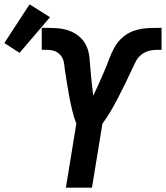

<svg xmlns="http://www.w3.org/2000/svg" viewBox="-119 -863 763 883"><path d="M184 0 232 -294Q221 -323 213.5 -354Q206 -385 200 -416.5Q194 -448 189 -480Q184 -512 179 -544V-546Q177 -559 175.5 -572Q174 -585 168 -596.5Q162 -608 152 -616.5Q142 -625 130 -629Q118 -633 104 -633.5Q90 -634 76 -634Q76 -634 76 -634Q76 -634 76 -634H75Q75 -634 74.5 -634Q74 -634 74 -634H73V-735Q74 -735 74 -735Q74 -735 75 -735H77Q77 -735 77.5 -735Q78 -735 78 -735H79Q109 -735 139 -733.5Q169 -732 196 -723Q223 -714 245 -695.5Q267 -677 278.5 -651.5Q290 -626 292.5 -597Q295 -568 297.5 -538.5Q300 -509 303 -480Q306 -451 310 -423Q323 -450 335.5 -478Q348 -506 360 -534Q372 -562 382.5 -590.5Q393 -619 408 -646Q423 -673 447.5 -693.5Q472 -714 501.5 -723Q531 -732 560.5 -733.5Q590 -735 619 -735Q620 -735 621 -735Q622 -735 624 -735V-634Q610 -634 595.5 -633.5Q581 -633 567 -629.5Q553 -626 540 -618Q527 -610 517.5 -598.5Q508 -587 502 -573.5Q496 -560 489 -546Q474 -514 458.5 -482Q443 -450 426.5 -418Q410 -386 392 -355Q374 -324 352 -294L304 0ZM-29 -620 -99 -665 17 -843 111 -784Z"/></svg>

Font: Iosevka Curly Extended Oblique
Style: Bold
Weight: 700
Width: 7
Italic angle: -9°
Monospace: yes
Designer: Belleve Invis
Foundry: Belleve Invis
Version: Version 11.1.0; ttfautohint (v1.8.3)